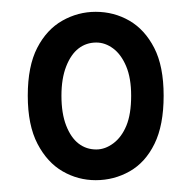

<svg xmlns="http://www.w3.org/2000/svg" viewBox="-20 -732 325 325"><path d="M27 -570Q27 -620 43 -651Q59 -682 85.5 -697Q112 -712 142 -712Q173 -712 199 -697Q225 -682 241 -651Q257 -620 257 -570Q257 -520 241.5 -488.5Q226 -457 199.5 -442Q173 -427 142 -427Q112 -427 86 -442Q60 -457 43.5 -488.5Q27 -520 27 -570ZM84 -570Q84 -540 92 -519.5Q100 -499 113 -489Q126 -479 143 -479Q158 -479 172 -489.5Q186 -500 194 -519.5Q202 -539 202 -570Q202 -600 193.5 -620Q185 -640 171.5 -650Q158 -660 143 -660Q126 -660 113 -650Q100 -640 92 -619.5Q84 -599 84 -570Z"/></svg>

Font: Phudu Light SemiBold
Style: Regular
Weight: 600
Version: Version 1.005;gftools[0.9.23]